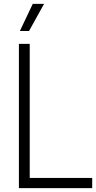

<svg xmlns="http://www.w3.org/2000/svg" viewBox="-20 -965 495 985"><path d="M77 0V-740H132.5V-52H453V0ZM82 -806 148 -945H206L129 -806Z"/></svg>

Font: Encode Sans Condensed Light
Style: Regular
Weight: 300
Width: 3
Designer: Multiple Designers
Foundry: Impallari Type
Version: Version 3.000; ttfautohint (v1.8.3) -l 8 -r 50 -G 200 -x 14 